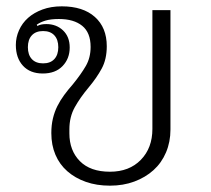

<svg xmlns="http://www.w3.org/2000/svg" viewBox="-20 -574 665 606"><path d="M327 12Q285 12 251 0Q217 -12 192.5 -33.5Q168 -55 155 -85.5Q142 -116 142 -154Q142 -179 147 -200Q152 -221 161 -239Q170 -257 182.5 -274Q195 -291 210 -308Q236 -340 251 -366Q266 -392 266 -426Q266 -471 239.5 -492.5Q213 -514 166 -514Q140 -514 123.5 -509Q107 -504 96 -496L98 -492Q108 -498 126 -498Q158 -498 179 -478Q200 -458 200 -424Q200 -389 177.5 -365.5Q155 -342 115 -342Q75 -342 52.5 -366.5Q30 -391 30 -432Q30 -456 40 -478.5Q50 -501 68.5 -517.5Q87 -534 114 -544Q141 -554 175 -554Q242 -554 279.5 -520.5Q317 -487 317 -428Q317 -387 301 -357.5Q285 -328 259 -297Q233 -266 216 -235.5Q199 -205 199 -166V-153Q199 -99 232 -65.5Q265 -32 327 -32Q388 -32 424.5 -69.5Q461 -107 461 -167V-542H518V-165Q518 -126 504 -93Q490 -60 464.5 -37Q439 -14 404 -1Q369 12 327 12ZM116 -374Q139 -374 151.5 -387.5Q164 -401 164 -425Q164 -449 151.5 -462.5Q139 -476 116 -476Q93 -476 80.5 -462.5Q68 -449 68 -425Q68 -401 80.5 -387.5Q93 -374 116 -374Z"/></svg>

Font: IBM Plex Sans Thai Looped Light
Style: Regular
Weight: 300
Designer: Mike Abbink, Paul van der Laan, Pieter van Rosmalen, Ben Mitchell, Mark Frömberg
Foundry: Bold Monday
Version: Version 1.1